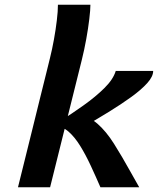

<svg xmlns="http://www.w3.org/2000/svg" viewBox="-20 -794 669 814"><path d="M192.4 0H56.2Q70.8 -58.6 87.2 -124.8Q103.5 -190.9 119.9 -256.8Q136.2 -322.8 150.6 -381.3Q165 -439.9 176 -483.4Q187 -526.9 191.9 -547.9Q201.2 -585 208.7 -626.7Q216.3 -668.5 220.9 -707.3Q225.6 -746.1 225.6 -773.9H363.3Q363.3 -752.4 358.6 -713.4Q354 -674.3 345.7 -628.4Q337.4 -582.5 326.7 -539.6ZM470.7 -493.2H629.4Q629.4 -469.7 604.5 -441.9Q579.6 -414.1 536.9 -383.1Q494.1 -352.1 440.4 -319.1Q386.7 -286.1 329.1 -252.9L235.8 -281.2Q284.7 -312 334.7 -347.7Q384.8 -383.3 422.4 -420.4Q460 -457.5 470.7 -493.2ZM570.3 0H405.8Q385.7 -46.4 364.5 -92Q343.3 -137.7 320.1 -175.3Q296.9 -212.9 271 -235.6Q245.1 -258.3 215.8 -258.3L309.1 -302.7Q355 -302.7 392.6 -270Q430.2 -237.3 463.6 -184.1Q497.1 -130.9 531.2 -69.3Q551.3 -33.2 570.3 0Z"/></svg>

Font: Andika
Style: Bold Italic
Weight: 700
Italic angle: -14°
Designer: Victor Gaultney, Annie Olsen, Julie Remington, Don Collingsworth, Eric Hays, Becca Hirsbrunner
Foundry: SIL International
Version: Version 6.101